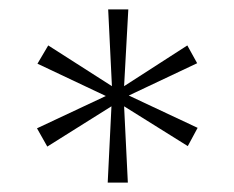

<svg xmlns="http://www.w3.org/2000/svg" viewBox="-20 -752 500 410"><path d="M210 -362 218 -525 81 -439 59 -478 206 -547 60 -616 83 -655 219 -568 211 -732H254L245 -568L380 -655L401 -617L255 -548L402 -479L381 -440L245 -525L253 -362Z"/></svg>

Font: DM Sans 24pt ExtraLight
Style: Regular
Weight: 250
Designer: Colophon Foundry, Jonny Pinhorn
Foundry: Colophon Foundry
Version: Version 4.004;gftools[0.9.30]